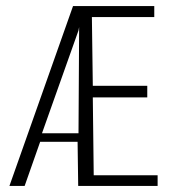

<svg xmlns="http://www.w3.org/2000/svg" viewBox="-20 -611 563 631"><path d="M11 0 220 -591H487V-555H282L285 -329H464V-291H285L288 -35H498V0H237L235 -145H112L61 0ZM118 -173H238L240 -509V-522L238 -511Z"/></svg>

Font: Alumni Sans Light
Style: Regular
Weight: 300
Version: Version 1.018